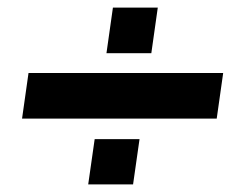

<svg xmlns="http://www.w3.org/2000/svg" viewBox="-20 -509 653 505"><path d="M38 -197 55 -317H567L550 -197ZM212 -24 229 -143H347L330 -24ZM260 -369 277 -489H395L378 -369Z"/></svg>

Font: Chivo Medium ExtraBold
Style: Italic
Weight: 800
Italic angle: -8.05°
Version: Version 2.002